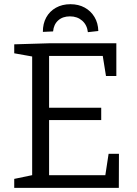

<svg xmlns="http://www.w3.org/2000/svg" viewBox="-20 -907 661 927"><path d="M504.3 -164.3H554.3L553.7 0H48.7V-43.3L148.3 -64L135.3 -45.7V-650L148 -632L48.7 -649.7V-693L216 -698H541.7V-540H491.7L474 -650.3L491.3 -637H202.3L217 -651.7V-372L202.3 -386.7H468.7V-327.3H202.3L217 -343.7V-46.3L202.3 -61H504L486.3 -46.3ZM320 -886.7Q359.3 -886.7 389 -870.3Q418.7 -854 436.2 -824.8Q453.7 -795.7 454.7 -757.3L404.3 -751.7Q400.3 -786.7 376.7 -807.3Q353 -828 317.7 -828Q282.7 -828 261 -808.5Q239.3 -789 236.3 -755.3L187 -753Q186.7 -792.7 203.2 -822.7Q219.7 -852.7 250 -869.7Q280.3 -886.7 320 -886.7Z"/></svg>

Font: Bitter Thin
Style: Regular
Weight: 100
Designer: Sol Matas, and Bitter project Authors
Foundry: Sol Matas
Version: Version 2.002